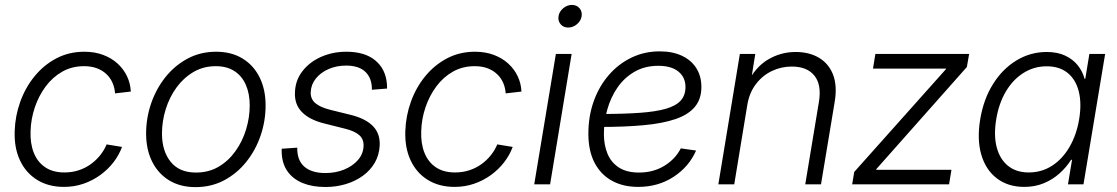

<svg xmlns="http://www.w3.org/2000/svg" viewBox="-20 -748 4532 779"><path d="M239.7 10.3Q176.3 10.3 130.4 -18.3Q84.5 -46.9 60.8 -97.9Q37.1 -148.9 39.6 -216.3Q41.5 -277.8 62.3 -335.4Q83 -393.1 120.4 -438.7Q157.7 -484.4 208.7 -511.2Q259.8 -538.1 322.3 -538.1Q364.7 -538.1 398.9 -525.1Q433.1 -512.2 457.5 -489.7Q481.9 -467.3 495.6 -438.2Q509.3 -409.2 510.7 -376.5L446.8 -369.1Q445.3 -391.1 437 -410.9Q428.7 -430.7 413.1 -446Q397.5 -461.4 374.5 -470.5Q351.6 -479.5 320.8 -479.5Q272 -479.5 232.7 -457.3Q193.4 -435.1 165.3 -397.2Q137.2 -359.4 121.3 -312.5Q105.5 -265.6 104 -216.3Q102.1 -166.5 116.9 -128.7Q131.8 -90.8 163.1 -69.6Q194.3 -48.3 241.2 -48.3Q272.9 -48.3 300 -57.4Q327.1 -66.4 349.1 -82.5Q371.1 -98.6 387.2 -119.1Q403.3 -139.6 412.6 -162.1L475.1 -151.9Q462.9 -118.7 440.4 -89.6Q418 -60.5 387.2 -38.1Q356.4 -15.6 319.1 -2.7Q281.7 10.3 239.7 10.3Z M773.4 11.2Q711.4 11.2 666.5 -16.1Q621.6 -43.5 597.2 -92.5Q572.8 -141.6 572.8 -206.1Q572.8 -268.6 593 -327.9Q613.3 -387.2 650.9 -434.6Q688.5 -481.9 740.7 -510Q793 -538.1 856.9 -538.1Q918.9 -538.1 963.9 -510.7Q1008.8 -483.4 1033.2 -434.3Q1057.6 -385.3 1057.6 -320.3Q1057.6 -257.3 1037.4 -198Q1017.1 -138.7 979.5 -91.6Q941.9 -44.4 889.6 -16.6Q837.4 11.2 773.4 11.2ZM774.9 -47.9Q826.7 -47.9 866.9 -71.5Q907.2 -95.2 935.5 -135Q963.9 -174.8 978.5 -223.1Q993.2 -271.5 993.2 -320.3Q993.2 -367.7 977.5 -403.6Q961.9 -439.5 931.2 -459.5Q900.4 -479.5 855.5 -479.5Q805.2 -479.5 764.9 -455.8Q724.6 -432.1 696 -392.8Q667.5 -353.5 652.3 -304.7Q637.2 -255.9 637.2 -206.1Q637.2 -135.3 672.4 -91.6Q707.5 -47.9 774.9 -47.9Z M1300.3 10.7Q1247.6 10.7 1208.5 -5.1Q1169.4 -21 1147.2 -51.8Q1125 -82.5 1123 -127.4Q1122.6 -131.8 1122.8 -135.7Q1123 -139.6 1123 -144.5L1186 -148.9Q1185.1 -97.7 1214.8 -71.8Q1244.6 -45.9 1300.3 -45.9Q1341.8 -45.9 1376.5 -60.1Q1411.1 -74.2 1432.6 -99.1Q1454.1 -124 1455.1 -156.2Q1456.1 -183.6 1437.3 -200Q1418.5 -216.3 1380.9 -225.6L1297.4 -246.6Q1235.4 -261.7 1204.6 -293.7Q1173.8 -325.7 1176.8 -375Q1178.7 -423.3 1207.8 -460.2Q1236.8 -497.1 1283.4 -517.6Q1330.1 -538.1 1385.3 -538.1Q1459.5 -538.1 1502 -503.4Q1544.4 -468.8 1549.8 -408.2Q1550.3 -403.3 1550.3 -398.7Q1550.3 -394 1550.3 -388.7L1488.8 -383.8Q1489.7 -429.2 1463.4 -455.6Q1437 -481.9 1384.3 -481.9Q1345.2 -481.9 1313 -467.8Q1280.8 -453.6 1261.5 -429.4Q1242.2 -405.3 1240.7 -375Q1239.3 -346.7 1259.3 -329.6Q1279.3 -312.5 1320.8 -302.2L1401.9 -282.2Q1463.4 -267.1 1493.2 -236.3Q1522.9 -205.6 1520.5 -157.7Q1518.6 -119.1 1500.7 -88.1Q1482.9 -57.1 1452.4 -34.9Q1421.9 -12.7 1382.8 -1Q1343.8 10.7 1300.3 10.7Z M1824.7 10.3Q1761.2 10.3 1715.3 -18.3Q1669.4 -46.9 1645.8 -97.9Q1622.1 -148.9 1624.5 -216.3Q1626.5 -277.8 1647.2 -335.4Q1668 -393.1 1705.3 -438.7Q1742.7 -484.4 1793.7 -511.2Q1844.7 -538.1 1907.2 -538.1Q1949.7 -538.1 1983.9 -525.1Q2018.1 -512.2 2042.5 -489.7Q2066.9 -467.3 2080.6 -438.2Q2094.2 -409.2 2095.7 -376.5L2031.7 -369.1Q2030.3 -391.1 2022 -410.9Q2013.7 -430.7 1998 -446Q1982.4 -461.4 1959.5 -470.5Q1936.5 -479.5 1905.8 -479.5Q1856.9 -479.5 1817.6 -457.3Q1778.3 -435.1 1750.2 -397.2Q1722.2 -359.4 1706.3 -312.5Q1690.4 -265.6 1689 -216.3Q1687 -166.5 1701.9 -128.7Q1716.8 -90.8 1748 -69.6Q1779.3 -48.3 1826.2 -48.3Q1857.9 -48.3 1885 -57.4Q1912.1 -66.4 1934.1 -82.5Q1956.1 -98.6 1972.2 -119.1Q1988.3 -139.6 1997.6 -162.1L2060.1 -151.9Q2047.9 -118.7 2025.4 -89.6Q2002.9 -60.5 1972.2 -38.1Q1941.4 -15.6 1904.1 -2.7Q1866.7 10.3 1824.7 10.3Z M2147.5 0 2235.4 -529.3H2299.3L2211.9 0ZM2285.2 -636.2Q2266.1 -636.2 2254.6 -649.7Q2243.2 -663.1 2246.1 -682.1Q2249 -701.2 2265.1 -714.6Q2281.2 -728 2300.3 -728Q2319.8 -728 2331.3 -714.6Q2342.8 -701.2 2339.8 -682.1Q2336.9 -663.1 2320.8 -649.7Q2304.7 -636.2 2285.2 -636.2Z M2569.3 10.3Q2508.3 10.3 2462.9 -14.6Q2417.5 -39.6 2392.3 -87.6Q2367.2 -135.7 2367.2 -205.6Q2367.2 -276.4 2388.9 -337.2Q2410.6 -397.9 2450 -443.4Q2489.3 -488.8 2542 -514.2Q2594.7 -539.6 2656.2 -539.6Q2709 -539.6 2746.8 -521.7Q2784.7 -503.9 2805.2 -471.4Q2825.7 -439 2825.7 -395Q2825.7 -346.2 2799.3 -314.5Q2772.9 -282.7 2720.7 -264.9Q2668.5 -247.1 2591.6 -240Q2514.6 -232.9 2413.6 -232.9L2421.4 -285.6Q2511.7 -285.6 2576.2 -290.3Q2640.6 -294.9 2681.4 -306.6Q2722.2 -318.4 2741.7 -339.8Q2761.2 -361.3 2761.2 -395Q2761.2 -434.1 2732.7 -457.5Q2704.1 -481 2650.9 -481Q2596.2 -481 2554.7 -457Q2513.2 -433.1 2485.6 -393.3Q2458 -353.5 2444.1 -304.2Q2430.2 -254.9 2430.2 -204.1Q2430.2 -159.7 2444.8 -124.3Q2459.5 -88.9 2491 -68.4Q2522.5 -47.9 2572.8 -47.9Q2630.4 -47.9 2675 -75Q2719.7 -102.1 2742.2 -146L2804.2 -137.2Q2775.4 -71.3 2712.9 -30.5Q2650.4 10.3 2569.3 10.3Z M3012.2 -323.2 2959 0H2894.5L2981.9 -529.3H3044.4L3024.4 -404.3L3009.8 -406.2Q3043.5 -475.1 3095.5 -506.1Q3147.5 -537.1 3208 -537.1Q3263.2 -537.1 3302.7 -513.7Q3342.3 -490.2 3359.9 -445.3Q3377.4 -400.4 3366.7 -335.4L3311 0H3247.1L3302.7 -335.4Q3314 -404.3 3284.2 -441.2Q3254.4 -478 3192.4 -478Q3149.4 -478 3111.3 -459.7Q3073.2 -441.4 3046.9 -406.7Q3020.5 -372.1 3012.2 -323.2Z M3437.5 0 3445.8 -50.3 3817.9 -467.3 3818.4 -469.7H3522L3531.7 -529.3H3912.1L3902.8 -476.1L3535.6 -62L3535.2 -59.1H3840.3L3830.6 0Z M4136.2 10.3Q4069.8 10.3 4024.7 -24.2Q3979.5 -58.6 3961.4 -120.4Q3943.4 -182.1 3957 -264.2Q3970.7 -346.2 4009.3 -407.5Q4047.9 -468.8 4104.2 -502.9Q4160.6 -537.1 4227.1 -537.1Q4270.5 -537.1 4302 -522.2Q4333.5 -507.3 4353 -482.7Q4372.6 -458 4380.4 -428.2H4383.3L4399.9 -529.3H4463.9L4376 0H4313L4329.6 -99.6H4325.7Q4306.6 -69.3 4278.8 -44.4Q4251 -19.5 4215.1 -4.6Q4179.2 10.3 4136.2 10.3ZM4153.8 -48.3Q4206.1 -48.3 4248.3 -75.4Q4290.5 -102.5 4319.1 -151.4Q4347.7 -200.2 4358.4 -264.2Q4369.1 -328.6 4356.9 -377Q4344.7 -425.3 4311.8 -452.1Q4278.8 -479 4226.6 -479Q4175.8 -479 4133.1 -452.4Q4090.3 -425.8 4061.5 -377.4Q4032.7 -329.1 4022 -264.2Q4011.2 -199.2 4023.9 -150.6Q4036.6 -102.1 4069.8 -75.2Q4103 -48.3 4153.8 -48.3Z"/></svg>

Font: Inter 24pt Light
Style: Italic
Weight: 300
Italic angle: -9.3988°
Designer: Rasmus Andersson
Foundry: rsms
Version: Version 4.001;git-66647c0bb